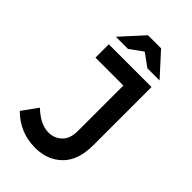

<svg xmlns="http://www.w3.org/2000/svg" viewBox="-265 -983 1080 1080"><g transform="rotate(45 275.5 -442.5)"><path d="M120 -593V-699H460V-238Q460 -116 398 -55Q336 6 239 6Q117 6 31 -80L98 -173Q166 -108 231 -108Q277 -108 309.5 -139Q342 -170 342 -232V-593ZM240 -891H344L466 -757H369L292 -813L215 -757H118Z"/></g></svg>

Font: Montreal
Style: Regular
Weight: 400
Designer: Julieta Ulanovsky, usr_local_share
Foundry: Julieta Ulanovsky, usr_local_share
Version: Version 2.001